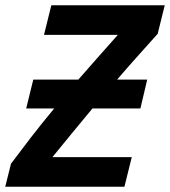

<svg xmlns="http://www.w3.org/2000/svg" viewBox="-31 -713 649 733"><path d="M-11 0 11 -88Q46 -135 86.5 -187.5Q127 -240 176 -299H69L96 -409H268Q302 -448 339.5 -490.5Q377 -533 419 -580H137L165 -693H598L571 -584Q528 -536 489.5 -493Q451 -450 416 -409H531L505 -299H322Q281 -250 243 -203.5Q205 -157 169 -113H472L444 0Z"/></svg>

Font: Ubuntu Sans Mono
Style: Italic
Weight: 400
Italic angle: -13.5°
Monospace: yes
Designer: Dalton Maag Ltd
Foundry: Dalton Maag Ltd
Version: Version 1.006